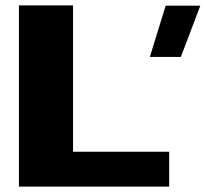

<svg xmlns="http://www.w3.org/2000/svg" viewBox="-20 -695 766 715"><path d="M252 -675V-130H610V0H50.5V-675ZM726 -674 653.5 -483H538L597 -674Z"/></svg>

Font: Anybody Wide
Style: Bold
Weight: 700
Width: 7
Designer: Tyler Finck
Foundry: Etcetera Type Company
Version: Version 1.000; ttfautohint (v1.8)